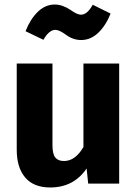

<svg xmlns="http://www.w3.org/2000/svg" viewBox="-20 -812 608 849"><path d="M339 -635Q303 -635 272 -658Q242 -680 225 -680Q197 -680 172 -636L93 -674Q113 -726 146.5 -759Q180 -792 222 -792Q256 -792 292 -768Q321 -747 338 -747Q366 -747 390 -791L469 -752Q448 -699 414.5 -667Q381 -635 339 -635ZM507 -531V0H370L363 -67Q306 17 202 17Q129 17 91.5 -27Q54 -71 54 -150V-531H212V-170Q212 -131 224.5 -115.5Q237 -100 263 -100Q313 -100 349 -162V-531Z"/></svg>

Font: Fira Sans
Style: Bold
Weight: 700
Designer: bBox Type GmbH & Carrois Corporate GbR & Edenspiekermann AG
Foundry: bBox Type GmbH & Carrois Corporate GbR & Edenspiekermann AG
Version: Version 4.301;PS 004.301;hotconv 1.0.88;makeotf.lib2.5.64775